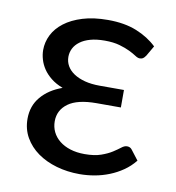

<svg xmlns="http://www.w3.org/2000/svg" viewBox="-65 -573 584 638"><g transform="rotate(10 227.0 -253.5)"><path d="M426.5 -71Q410 -50.5 389 -36Q368 -21.5 344.2 -12Q320.5 -2.5 295 2Q269.5 6.5 244.5 6.5Q203 6.5 166.5 -4Q130 -14.5 102.2 -34.2Q74.5 -54 58.5 -82Q42.5 -110 42.5 -145Q42.5 -188.5 68.5 -219.2Q94.5 -250 139.5 -266Q116 -275 99.8 -288Q83.5 -301 73.5 -316Q63.5 -331 58.8 -347.2Q54 -363.5 54 -379Q54 -405.5 66.2 -430Q78.5 -454.5 103 -473.2Q127.5 -492 164 -503.2Q200.5 -514.5 249.5 -514.5Q305.5 -514.5 346.2 -498Q387 -481.5 415 -454.5L395 -420Q389.5 -412 385.2 -409.5Q381 -407 374.5 -407Q368 -407 359 -413Q350 -419 335.8 -426Q321.5 -433 300.8 -439Q280 -445 250.5 -445Q222.5 -445 202 -439.2Q181.5 -433.5 167.8 -423.2Q154 -413 147.2 -399.5Q140.5 -386 140.5 -371Q140.5 -354.5 148.5 -340.5Q156.5 -326.5 172 -316.2Q187.5 -306 209.5 -300.2Q231.5 -294.5 259.5 -294.5H341.5V-235.5H259.5Q195.5 -235.5 164.2 -212.8Q133 -190 133 -152.5Q133 -133 141 -116.5Q149 -100 164.2 -87.8Q179.5 -75.5 201 -68.8Q222.5 -62 249.5 -62Q282.5 -62 304.5 -69.8Q326.5 -77.5 341.2 -87Q356 -96.5 365.8 -104.2Q375.5 -112 384.5 -112Q395.5 -112 401.5 -103.5Z"/></g></svg>

Font: Lato
Style: Regular
Weight: 400
Designer: Lukasz Dziedzic with Adam Twardoch and Botio Nikoltchev
Foundry: tyPoland Lukasz Dziedzic
Version: Version 2.010; 2014-09-01; http://www.latofonts.com/; ttfaut